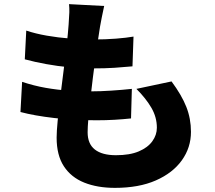

<svg xmlns="http://www.w3.org/2000/svg" viewBox="-20 -839 1040 929"><path d="M484 -810Q477 -779 472.5 -755Q468 -731 464 -710Q461 -692 455.5 -654.5Q450 -617 443 -567.5Q436 -518 429.5 -464Q423 -410 417 -358.5Q411 -307 407.5 -265Q404 -223 404 -199Q404 -143 439 -115.5Q474 -88 541 -88Q608 -88 651.5 -106.5Q695 -125 717 -155.5Q739 -186 739 -221Q739 -272 712.5 -317.5Q686 -363 640 -409L810 -445Q859 -379 881.5 -322Q904 -265 904 -201Q904 -125 860 -63.5Q816 -2 734 34Q652 70 536 70Q451 70 387.5 44.5Q324 19 289 -34.5Q254 -88 254 -173Q254 -203 259 -254.5Q264 -306 271.5 -368.5Q279 -431 287.5 -496Q296 -561 302.5 -619.5Q309 -678 312 -720Q315 -760 315.5 -780Q316 -800 314 -819ZM107 -691Q152 -676 206.5 -666.5Q261 -657 319 -652.5Q377 -648 431 -648Q490 -648 541 -652Q592 -656 626 -662L621 -518Q578 -514 534 -511Q490 -508 426 -508Q372 -508 315 -513.5Q258 -519 203 -529Q148 -539 100 -552ZM87 -443Q144 -424 201 -414Q258 -404 313.5 -400.5Q369 -397 422 -397Q465 -397 518.5 -400.5Q572 -404 618 -409L614 -266Q577 -262 535 -259.5Q493 -257 448 -257Q338 -257 242.5 -268Q147 -279 79 -297Z"/></svg>

Font: Noto Sans SC Thin Black
Style: Regular
Weight: 900
Version: Version 2.004-H2;hotconv 1.0.118;makeotfexe 2.5.65603